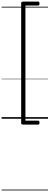

<svg xmlns="http://www.w3.org/2000/svg" viewBox="-20 -1503 628 2431"><path d="M480 -1458Q480 -1444 476 -1438.5Q472 -1433 463 -1433H302V25H463Q472 25 476 30.5Q480 36 480 50Q480 64 476 69.5Q472 75 463 75H276Q248 75 248 56V-1464Q248 -1483 276 -1483H463Q472 -1483 476 -1477.5Q480 -1472 480 -1458ZM0 898H588V908H0ZM0 -20H588V0H0ZM0 -505H588V-500H0ZM0 -1418H588V-1408H0Z"/></svg>

Font: Playwrite FR Trad Guides
Style: Regular
Weight: 400
Designer: Veronika Burian, José Scaglione
Foundry: TypeTogether
Version: Version 1.003